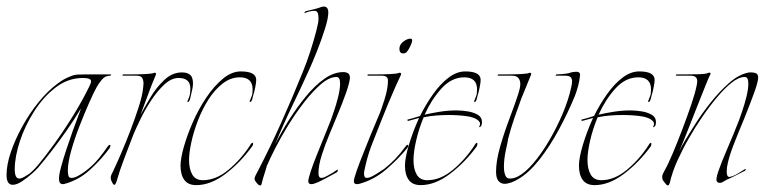

<svg xmlns="http://www.w3.org/2000/svg" viewBox="-24 -552 2336 586"><path d="M15 12Q-4 12 -4 -18Q-4 -49 9 -87.5Q22 -126 44 -166Q66 -206 94 -240.5Q122 -275 152 -297Q170 -311 191 -319Q202 -324 215.5 -324.5Q229 -325 242 -325H313Q316 -325 315 -323Q314 -321 312 -321Q297 -321 287 -309Q277 -297 271 -286Q262 -270 247.5 -237Q233 -204 218 -165.5Q203 -127 193 -91Q183 -55 183 -31Q183 -23 185 -15Q187 -9 194 -9Q203 -9 214 -15Q225 -21 234.5 -28Q244 -35 246 -37Q263 -51 277 -68Q291 -85 304 -104Q308 -110 311 -110Q313 -110 313 -107Q313 -104 310 -99Q285 -65 251 -34Q217 -3 174 9Q172 10 168 10Q156 10 156 -6Q156 -19 162.5 -43Q169 -67 178.5 -95.5Q188 -124 197.5 -151Q207 -178 214.5 -197Q222 -216 223 -221Q204 -189 180 -154.5Q156 -120 133 -90.5Q110 -61 92 -40Q87 -34 73 -21.5Q59 -9 43 1.5Q27 12 15 12ZM35 -7Q43 -7 58 -17Q70 -23 91 -47Q112 -72 141 -112Q170 -152 198.5 -198Q227 -244 248 -287Q254 -299 254 -304Q254 -314 229 -314Q184 -314 146.5 -285.5Q109 -257 80.5 -212.5Q52 -168 36.5 -120.5Q21 -73 21 -35Q21 -7 35 -7Z M325 12Q322 12 319.5 7Q317 2 316 0Q315 -2 314.5 -5Q314 -8 314 -10Q314 -15 316.5 -20Q319 -25 321 -29Q331 -50 345.5 -83.5Q360 -117 374.5 -155Q389 -193 400 -227.5Q411 -262 413 -285Q413 -288 413.5 -291Q414 -294 414 -297Q414 -307 410 -314Q406 -321 393 -321H352Q349 -321 350 -323Q351 -325 352 -325Q360 -325 380.5 -325Q401 -325 420 -326Q439 -327 444 -329Q445 -329 445.5 -329.5Q446 -330 447 -330Q455 -330 451 -322L439 -293L405 -202Q417 -224 435 -254.5Q453 -285 477.5 -308Q502 -331 531 -331Q548 -331 556.5 -323.5Q565 -316 565 -297Q565 -290 563 -280Q561 -270 558 -258Q557 -255 556.5 -251.5Q556 -248 554 -245Q553 -241 550 -241Q547 -241 548 -243Q553 -254 555 -261Q557 -268 557 -282Q557 -314 521 -314Q499 -314 477.5 -294Q456 -274 437 -245Q418 -216 404 -187Q390 -158 383 -141Q369 -104 355.5 -69Q342 -34 331 4Q328 12 325 12Z M575 13Q550 13 538.5 -3Q527 -19 527 -46Q527 -68 537 -103.5Q547 -139 564.5 -179Q582 -219 605.5 -254Q629 -289 656 -311.5Q683 -334 711 -334Q758 -334 758 -308Q758 -301 755 -285.5Q752 -270 748 -258Q747 -255 746.5 -251.5Q746 -248 744 -245Q743 -241 740 -241Q737 -241 738 -243Q742 -253 744.5 -259.5Q747 -266 747 -279Q747 -316 708 -316Q680 -316 655.5 -297Q631 -278 612 -248Q593 -218 580 -184Q567 -150 560 -118Q553 -86 553 -64Q553 -36 563 -19Q573 -2 595 -2Q635 -2 673 -33.5Q711 -65 739 -108Q743 -116 747 -116Q749 -116 748.5 -112.5Q748 -109 746 -106Q710 -56 664.5 -21.5Q619 13 575 13Z M770 14Q766 14 760.5 7.5Q755 1 754 -2Q753 -3 753 -6Q753 -11 756 -16.5Q759 -22 762 -28Q800 -101 834.5 -178Q869 -255 900 -332Q912 -361 923 -395Q934 -429 941 -456.5Q948 -484 948 -492V-498Q948 -519 936 -519Q922 -519 906 -512Q904 -511 905.5 -514Q907 -517 910 -518Q918 -520 931 -523Q944 -526 952 -529Q958 -532 964 -532Q978 -532 978 -514Q978 -496 967.5 -463Q957 -430 943.5 -396Q930 -362 919 -338Q897 -289 868.5 -230Q840 -171 816 -112Q834 -148 858 -186Q882 -224 909.5 -257.5Q937 -291 966 -311.5Q995 -332 1024 -332Q1032 -332 1038 -328.5Q1044 -325 1044 -314Q1043 -300 1032.5 -269.5Q1022 -239 1003 -194Q994 -172 981 -141Q968 -110 958 -78.5Q948 -47 948 -23Q948 -9 957 -9Q962 -9 967 -11.5Q972 -14 976 -16Q984 -20 992 -25Q1000 -30 1005 -34H1006Q1007 -34 1007 -33.5Q1007 -33 1007 -33Q1007 -27 1002 -25Q989 -18 968 -6.5Q947 5 933 9Q931 10 926 10Q917 10 917 1Q917 -7 925 -31Q933 -55 945.5 -85.5Q958 -116 969 -143.5Q980 -171 986 -186Q988 -192 995 -212Q1002 -232 1008 -256Q1014 -280 1014 -297Q1014 -317 1003 -317Q981 -317 955.5 -295Q930 -273 904 -239.5Q878 -206 855 -168.5Q832 -131 815.5 -98.5Q799 -66 792 -49Q792 -48 791.5 -48Q791 -48 791 -48Q787 -33 782.5 -19.5Q778 -6 775 7Q774 14 770 14Z M1207 -389Q1195 -389 1195 -403Q1195 -416 1207 -425Q1219 -434 1228 -434Q1234 -434 1234 -429Q1234 -423 1228.5 -411.5Q1223 -400 1218 -394Q1213 -389 1207 -389ZM1065 10Q1056 10 1056 1Q1056 -6 1064.5 -30.5Q1073 -55 1086 -87Q1095 -110 1106 -137Q1117 -164 1129 -192Q1139 -214 1149.5 -248Q1160 -282 1160 -304V-307Q1160 -321 1141 -321H1100Q1097 -321 1097.5 -323Q1098 -325 1100 -325Q1108 -325 1128.5 -325Q1149 -325 1168 -326Q1187 -327 1192 -329Q1193 -329 1193.5 -329.5Q1194 -330 1195 -330Q1203 -330 1199 -322Q1194 -312 1183.5 -288.5Q1173 -265 1161.5 -237.5Q1150 -210 1141 -187Q1128 -153 1114 -118.5Q1100 -84 1092 -49Q1091 -43 1089 -35.5Q1087 -28 1087 -22Q1087 -9 1095 -9Q1103 -9 1114 -15Q1125 -21 1135.5 -28Q1146 -35 1149 -37Q1184 -64 1213 -104Q1217 -110 1220 -110Q1222 -110 1222 -107Q1222 -103 1218 -99Q1190 -65 1153.5 -34Q1117 -3 1073 9Q1070 10 1065 10Z M1260 13Q1235 13 1223.5 -3Q1212 -19 1212 -46Q1212 -70 1224 -110Q1236 -150 1255 -192L1222 -183Q1220 -183 1219.5 -185Q1219 -187 1220 -187Q1225 -188 1235 -191Q1245 -194 1258 -198Q1276 -234 1298 -265Q1320 -296 1345 -315Q1370 -334 1396 -334Q1443 -334 1443 -308Q1443 -301 1440 -285.5Q1437 -270 1433 -258Q1432 -255 1431.5 -251.5Q1431 -248 1429 -245Q1428 -241 1425 -241Q1422 -241 1423 -243Q1427 -253 1429.5 -259.5Q1432 -266 1432 -279Q1432 -316 1393 -316Q1354 -316 1323 -281.5Q1292 -247 1272 -202Q1293 -207 1318.5 -211Q1344 -215 1369 -215Q1386 -215 1404 -212Q1422 -209 1434.5 -201.5Q1447 -194 1447 -180Q1447 -168 1442 -165Q1437 -162 1439 -166Q1444 -176 1437.5 -182.5Q1431 -189 1421 -192.5Q1411 -196 1403 -197Q1390 -199 1375.5 -200Q1361 -201 1346 -201Q1327 -201 1307.5 -199.5Q1288 -198 1269 -194Q1254 -158 1246 -122.5Q1238 -87 1238 -64Q1238 -36 1248 -19Q1258 -2 1280 -2Q1320 -2 1358 -33.5Q1396 -65 1424 -108Q1428 -116 1432 -116Q1433 -116 1433 -113Q1433 -108 1431 -105Q1395 -56 1349.5 -21.5Q1304 13 1260 13Z M1516 9Q1505 9 1497.5 0.5Q1490 -8 1490 -28Q1490 -61 1502.5 -104.5Q1515 -148 1531.5 -191.5Q1548 -235 1558 -266Q1560 -272 1562 -280.5Q1564 -289 1564 -296Q1564 -306 1558.5 -313.5Q1553 -321 1538 -321H1497Q1494 -321 1495 -323Q1496 -325 1498 -325Q1506 -325 1526 -325Q1546 -325 1565.5 -326Q1585 -327 1590 -329Q1591 -329 1591.5 -329.5Q1592 -330 1592 -330Q1600 -330 1596 -322L1567 -251Q1556 -221 1545.5 -190.5Q1535 -160 1527 -129Q1526 -121 1520 -94Q1514 -67 1514 -43Q1514 -28 1518 -17.5Q1522 -7 1532 -7Q1544 -7 1556 -13Q1578 -24 1603 -53Q1628 -82 1651.5 -122Q1675 -162 1693 -204.5Q1711 -247 1719 -284Q1722 -295 1722 -304Q1722 -312 1717.5 -316.5Q1713 -321 1700 -321H1674Q1671 -321 1672 -323Q1673 -325 1676 -325Q1681 -325 1693 -326Q1705 -327 1713 -329Q1718 -331 1724 -332Q1730 -333 1734 -333Q1749 -333 1746 -320Q1745 -308 1741 -292Q1737 -276 1731 -260Q1710 -209 1682 -157Q1654 -105 1622 -64.5Q1590 -24 1557 -5Q1547 1 1536 5Q1525 9 1516 9Z M1791 13Q1766 13 1754.5 -3Q1743 -19 1743 -46Q1743 -70 1755 -110Q1767 -150 1786 -192L1753 -183Q1751 -183 1750.5 -185Q1750 -187 1751 -187Q1756 -188 1766 -191Q1776 -194 1789 -198Q1807 -234 1829 -265Q1851 -296 1876 -315Q1901 -334 1927 -334Q1974 -334 1974 -308Q1974 -301 1971 -285.5Q1968 -270 1964 -258Q1963 -255 1962.5 -251.5Q1962 -248 1960 -245Q1959 -241 1956 -241Q1953 -241 1954 -243Q1958 -253 1960.5 -259.5Q1963 -266 1963 -279Q1963 -316 1924 -316Q1885 -316 1854 -281.5Q1823 -247 1803 -202Q1824 -207 1849.5 -211Q1875 -215 1900 -215Q1917 -215 1935 -212Q1953 -209 1965.5 -201.5Q1978 -194 1978 -180Q1978 -168 1973 -165Q1968 -162 1970 -166Q1975 -176 1968.5 -182.5Q1962 -189 1952 -192.5Q1942 -196 1934 -197Q1921 -199 1906.5 -200Q1892 -201 1877 -201Q1858 -201 1838.5 -199.5Q1819 -198 1800 -194Q1785 -158 1777 -122.5Q1769 -87 1769 -64Q1769 -36 1779 -19Q1789 -2 1811 -2Q1851 -2 1889 -33.5Q1927 -65 1955 -108Q1959 -116 1963 -116Q1964 -116 1964 -113Q1964 -108 1962 -105Q1926 -56 1880.5 -21.5Q1835 13 1791 13Z M2015 14Q2011 14 2006 7Q2001 0 1999 -2Q1998 -4 1997.5 -7Q1997 -10 1997 -12Q1997 -17 1999.5 -22Q2002 -27 2004 -31Q2015 -50 2029.5 -84.5Q2044 -119 2059 -158.5Q2074 -198 2086 -233.5Q2098 -269 2102 -290Q2103 -294 2103.5 -297.5Q2104 -301 2104 -304Q2104 -312 2099.5 -316.5Q2095 -321 2082 -321H2041Q2038 -321 2039 -323Q2040 -325 2042 -325H2073Q2091 -325 2110.5 -325.5Q2130 -326 2136 -329Q2140 -331 2143 -330Q2146 -329 2144 -325Q2140 -318 2129.5 -291.5Q2119 -265 2105 -230Q2091 -195 2077 -159Q2063 -123 2051 -95Q2050 -94 2050 -92Q2057 -107 2065 -120Q2078 -142 2099 -175Q2120 -208 2146.5 -241Q2173 -274 2201.5 -299Q2230 -324 2258 -330Q2261 -331 2264 -331Q2267 -331 2270 -331Q2278 -331 2284 -328Q2290 -325 2290 -314Q2289 -300 2278 -269.5Q2267 -239 2249 -194Q2226 -139 2214 -107.5Q2202 -76 2197 -53Q2194 -41 2194 -28Q2194 -11 2203 -12Q2214 -14 2227.5 -22Q2241 -30 2250 -36H2251Q2251 -36 2251.5 -36Q2252 -36 2252 -35Q2252 -31 2246 -29Q2242 -27 2224.5 -18Q2207 -9 2195 -4L2179 5Q2176 6 2173 6Q2169 6 2167.5 5Q2166 4 2165 3Q2159 -2 2168.5 -29.5Q2178 -57 2196 -98.5Q2214 -140 2232 -186Q2234 -192 2241 -212Q2248 -232 2254 -256Q2260 -280 2260 -297Q2260 -317 2249 -317Q2231 -317 2209.5 -300Q2188 -283 2164.5 -255Q2141 -227 2118.5 -194Q2096 -161 2078 -129Q2060 -98 2044 -63Q2028 -28 2020 7L2017 13Q2016 14 2015 14Z"/></svg>

Font: Explora
Style: Regular
Weight: 400
Designer: Robert E. Leuschke
Foundry: Robert E. Leuschke
Version: Version 1.010